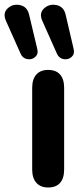

<svg xmlns="http://www.w3.org/2000/svg" viewBox="-84 -798 350 825"><path d="M54.3 -69.6V-420.4Q54.3 -457.9 72.2 -477.8Q90 -497.6 122.6 -497.6Q156.7 -497.6 174.1 -477.8Q191.6 -457.9 191.6 -420.4V-69.6Q191.6 -32.1 174.2 -12.2Q156.9 7.6 122.6 7.6Q90 7.6 72.2 -12.6Q54.3 -32.9 54.3 -69.6ZM197.8 -736 232.5 -587.3Q237.7 -566 223.6 -553.3Q209.5 -540.6 189.7 -543.9Q170 -547.2 161.1 -566.3L97.8 -708.5Q83.1 -741.4 105.4 -761.9Q127.7 -782.5 158.6 -776.2Q189.6 -769.9 197.8 -736ZM40.8 -736 76.3 -587.3Q81.6 -566 67.4 -553.3Q53.3 -540.6 33.5 -543.9Q13.8 -547.2 5 -566.3L-58.4 -708.5Q-73 -741.4 -51.2 -761.9Q-29.3 -782.5 1.6 -776.2Q32.6 -769.9 40.8 -736Z"/></svg>

Font: SN Pro Thin
Style: Regular
Weight: 200
Designer: Tobias Whetton
Foundry: Supernotes
Version: Version 1.003;Glyphs 3.3 (3324)